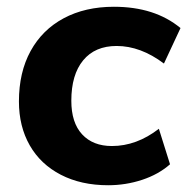

<svg xmlns="http://www.w3.org/2000/svg" viewBox="-20 -540 554 568"><path d="M36 -240Q36 -326 70.5 -389Q105 -452 168.5 -486Q232 -520 317 -520Q438 -520 514 -457L465 -352Q396 -404 325 -404Q261 -404 226 -361.5Q191 -319 191 -242Q191 -177 223 -142.5Q255 -108 311 -108Q384 -108 450 -159L483 -54Q449 -24 400.5 -8Q352 8 300 8Q220 8 160 -23Q100 -54 68 -110Q36 -166 36 -240Z"/></svg>

Font: Muli ExtraBold
Style: Italic
Weight: 800
Italic angle: -4.541°
Designer: Vernon Adams
Foundry: Vernon Adams
Version: Version 2.000